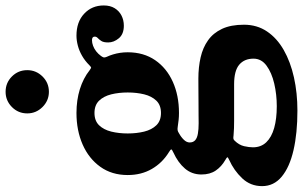

<svg xmlns="http://www.w3.org/2000/svg" viewBox="-220 -611 1093 693"><g transform="rotate(-90 326.5 -264.5)"><path d="M191.3 -350Q191.3 -382 198 -409.4Q204.8 -436.7 220.9 -453.4Q237 -470 265.3 -470Q293.5 -470 309.6 -453.4Q325.7 -436.7 332.5 -409.4Q339.2 -382 339.2 -350Q339.2 -318 332.5 -290.6Q325.7 -263.3 309.6 -246.6Q293.5 -230 265.3 -230Q237 -230 220.9 -246.6Q204.8 -263.3 198 -290.6Q191.3 -318 191.3 -350ZM41.2 -350Q41.2 -301 63.2 -263Q85.2 -225 123.5 -201.5Q133 -195.8 133.7 -193.1Q134.5 -190.5 122.7 -185.3Q86 -168.5 64.6 -143.4Q43.2 -118.3 43.2 -84Q43.2 -53 57.5 -32.2Q71.7 -11.5 95.2 2Q104.5 7.3 105.4 9.4Q106.2 11.5 95.7 16.3Q57.7 33.3 29.5 63.1Q1.2 93 1.2 135Q1.2 177.5 35.5 205.9Q69.7 234.3 131 248.4Q192.2 262.5 273.8 262.5Q337.5 262.5 393.6 250Q449.8 237.5 492.5 213.1Q535.3 188.7 559.5 152.7Q583.8 116.7 583.8 69.5Q583.8 22.2 568.9 -9.5Q554 -41.3 527.6 -60Q501.3 -78.8 465.9 -86.9Q430.5 -95 389.3 -95Q373.3 -95 349.9 -94.8Q326.5 -94.5 302 -94.5Q277.5 -94.5 257.6 -94.3Q237.7 -94 228.2 -94Q205.8 -94 190.3 -96.8Q174.8 -99.5 166.8 -106.6Q158.8 -113.8 158.8 -126.5Q158.8 -137.3 168.4 -147.3Q178 -157.3 192 -165Q197.7 -168.8 202.5 -169.8Q207.2 -170.8 215.5 -169.5Q227.7 -167.5 240 -166.3Q252.3 -165 265.3 -165Q328.3 -165 377.8 -187.3Q427.3 -209.5 455.8 -251Q484.3 -292.5 484.3 -350Q484.3 -364.3 482.3 -377.5Q480.3 -390.7 476.6 -402.9Q473 -415 467.8 -426Q464.8 -433 465.8 -436.9Q466.8 -440.7 471 -446.5Q478.5 -456.7 487.9 -464Q497.3 -471.2 507.8 -475.1Q518.3 -479 527.8 -479Q540.8 -479 540.8 -469.2Q540.8 -462.7 535.5 -458Q530.3 -453.2 525 -445.1Q519.8 -437 519.8 -420.5Q519.8 -400 534.9 -382Q550 -364 580.3 -364Q600.3 -364 616.9 -372.5Q633.5 -381 643.4 -397.1Q653.3 -413.2 653.3 -436.5Q653.3 -479.3 623.6 -507.1Q594 -535 544.3 -535Q527.3 -535 508.6 -530.1Q490 -525.3 471.8 -514.9Q453.5 -504.5 437.5 -488.3Q431 -482 428.9 -482.1Q426.8 -482.3 419.5 -487.5Q390.5 -510.5 351 -522.8Q311.5 -535 265.3 -535Q202.3 -535 151.5 -512.8Q100.7 -490.5 71 -449Q41.2 -407.5 41.2 -350ZM461.3 104Q461.3 132.5 435.9 151.1Q410.5 169.7 371.1 178.9Q331.8 188 289.8 188Q244.3 188 211 178.6Q177.8 169.2 159.5 150.1Q141.3 131 141.3 102Q141.3 88 145.4 70Q149.5 52 165.3 35.8Q169.3 31.5 173.4 31.3Q177.5 31 184.5 32Q197.5 33.3 210.8 33.6Q224 34 237.2 34Q245.7 34 263.9 34Q282 34 303.2 34Q324.5 34 342.6 34Q360.8 34 368.8 34Q417.8 34 439.5 52.5Q461.3 71 461.3 104ZM341.6 -634.5Q374.2 -634.5 397 -657.6Q419.8 -680.8 419.8 -712.6Q419.8 -745.2 397 -768Q374.2 -790.8 341.6 -790.8Q309.8 -790.8 286.7 -768Q263.7 -745.2 263.7 -712.6Q263.7 -680.8 286.7 -657.6Q309.8 -634.5 341.6 -634.5Z"/></g></svg>

Font: Besley
Style: Regular
Weight: 400
Designer: Owen Earl
Foundry: indestructible type*
Version: Version 4.000